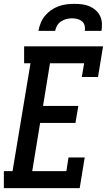

<svg xmlns="http://www.w3.org/2000/svg" viewBox="-34 -975 554 995"><path d="M-14 0V-88H31L124 -647H91V-735H500L474 -576H390L402 -647H225L189 -426H372L357 -338H174L133 -88H310L321 -159H405L379 0ZM165 -815Q169 -836 177 -856Q185 -876 199 -893Q213 -910 231 -922.5Q249 -935 269.5 -942.5Q290 -950 310.5 -952.5Q331 -955 352 -955Q372 -955 392 -952.5Q412 -950 429.5 -942.5Q447 -935 461.5 -922.5Q476 -910 484.5 -892.5Q493 -875 494 -855Q495 -835 492 -815H405Q408 -829 404.5 -842.5Q401 -856 391 -864.5Q381 -873 367.5 -876.5Q354 -880 339 -880Q325 -880 310.5 -876.5Q296 -873 283 -864.5Q270 -856 262 -842.5Q254 -829 252 -815Z"/></svg>

Font: Iosevka Curly Slab SmBdObl
Style: Regular
Weight: 600
Italic angle: -9°
Monospace: yes
Designer: Belleve Invis
Foundry: Belleve Invis
Version: Version 11.0.0; ttfautohint (v1.8.3)